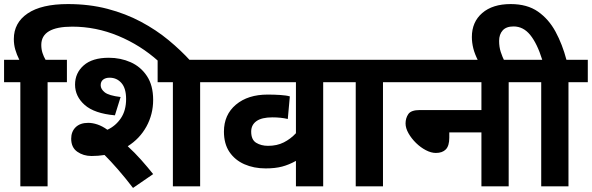

<svg xmlns="http://www.w3.org/2000/svg" viewBox="-20 -916 2910 944"><path d="M80 -512H0V-622H75Q62 -648 55 -672.5Q48 -697 48 -724Q48 -804 116 -850Q184 -896 314 -896Q419 -896 508.5 -872.5Q598 -849 673 -809Q748 -769 809 -718.5Q870 -668 918 -615H759Q671 -694 561.5 -739.5Q452 -785 335 -785Q183 -785 183 -695Q183 -674 189 -655.5Q195 -637 204 -622H309V-512H214V0H80Z M430 -149Q390 -149 360 -170Q330 -191 330 -234Q330 -269 352 -290.5Q374 -312 414 -312Q435 -312 459 -304Q483 -296 508 -278Q549 -297 574.5 -335Q600 -373 600 -429Q600 -482 577 -508Q554 -534 519 -534Q499 -534 487 -524.5Q475 -515 475 -497Q475 -478 495 -462Q515 -446 573 -439L545 -349Q444 -358 396.5 -400Q349 -442 349 -500Q349 -557 391.5 -594.5Q434 -632 515 -632Q573 -632 622.5 -610Q672 -588 702.5 -542Q733 -496 733 -425Q733 -354 700 -294Q667 -234 608 -197Q642 -166 674 -130Q706 -94 733 -60L634 8Q594 -44 559 -84Q524 -124 494 -154Q463 -149 430 -149ZM964 -512V0H830V-512H755V-622H1058V-512Z M1664 -512H1569V0H1435V-125Q1401 -106 1367 -97Q1333 -88 1286 -88Q1228 -88 1181.5 -108.5Q1135 -129 1108 -169Q1081 -209 1081 -269Q1081 -352 1140 -401.5Q1199 -451 1296 -451Q1328 -451 1358.5 -449Q1389 -447 1405 -442L1395 -331Q1361 -339 1319 -339Q1267 -339 1241 -320.5Q1215 -302 1215 -269Q1215 -229 1239.5 -214Q1264 -199 1298 -199Q1342 -199 1375.5 -216Q1409 -233 1435 -261V-512H1044V-622H1664Z M1863 -512V0H1729V-512H1649V-622H1958V-512Z M1943 -622H2575V-512H2481V0H2347V-265H2189V-239Q2189 -199 2172 -181.5Q2155 -164 2123 -164Q2100 -164 2074 -177.5Q2048 -191 2025.5 -213Q2003 -235 1988.5 -260.5Q1974 -286 1974 -309Q1974 -335 1987.5 -355Q2001 -375 2045 -375H2347V-512H1943Z M2332 -615Q2314 -650 2307 -678.5Q2300 -707 2300 -734Q2300 -808 2351 -852Q2402 -896 2491 -896Q2572 -896 2625 -859Q2678 -822 2711.5 -760Q2745 -698 2765 -622H2870V-512H2775V0H2641V-512H2561V-622H2646Q2621 -702 2587 -744Q2553 -786 2505 -786Q2469 -786 2451.5 -766.5Q2434 -747 2434 -715Q2434 -685 2442 -660.5Q2450 -636 2461 -614Z"/></svg>

Font: Noto Sans Devanagari UI
Style: Bold
Weight: 700
Designer: Jelle Bosma - Monotype Design Team
Foundry: Monotype Imaging Inc.
Version: Version 2.004; ttfautohint (v1.8.4.7-5d5b)